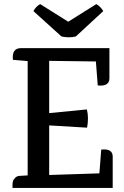

<svg xmlns="http://www.w3.org/2000/svg" viewBox="-20 -917 605 937"><path d="M41 0V-12Q41 -34 47 -41Q53 -48 57 -52Q66 -59 80 -59L115 -61V-619L43 -625Q37 -682 82 -682H514V-535Q514 -494 457 -500L448 -617L220 -620V-365L404 -383Q414 -343 405 -294L220 -305V-63L465 -71L474 -187Q530 -193 530 -153V0ZM484 -863 350 -739Q318 -731 280 -739L143 -863Q156 -886 176 -897L313 -811L450 -897Q469 -887 484 -863Z"/></svg>

Font: Karma SemiBold
Style: Regular
Weight: 600
Designer: Joana Correia
Foundry: Indian Type Foundry
Version: Version 1.202;PS 1.0;hotconv 1.0.78;makeotf.lib2.5.61930; tt